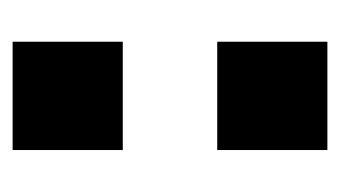

<svg xmlns="http://www.w3.org/2000/svg" viewBox="-140 -412 552 312"><g transform="rotate(-90 136.0 -256.0)"><path d="M48.2 0V-179H224.2V0ZM48.2 -332.5V-511.5H224.2V-332.5Z"/></g></svg>

Font: SVN-Sora Variable
Style: Regular
Weight: 400
Designer: Jonathan Barnbrook, Julián Moncada
Foundry: Barnbrook Fonts
Version: Version 2.000 - Viet hoa boi STYLEno.1 Fonts